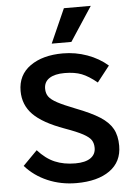

<svg xmlns="http://www.w3.org/2000/svg" viewBox="-63 -1004 730 1060"><g transform="rotate(-5 302.5 -474.0)"><path d="M35 -110 114 -190Q158 -141 207.5 -120Q257 -99 321 -99Q376 -99 405 -119Q434 -139 434 -175Q434 -201 422.5 -218.5Q411 -236 378 -254Q345 -272 278 -296Q159 -339 106.5 -392.5Q54 -446 54 -523Q54 -612 123 -661Q192 -710 304 -710Q374 -710 439 -686.5Q504 -663 552 -621L483 -533Q437 -571 398.5 -586Q360 -601 304 -601Q250 -601 220 -581.5Q190 -562 190 -524Q190 -498 203 -480Q216 -462 249.5 -444Q283 -426 347 -401Q433 -368 480.5 -337.5Q528 -307 549 -269Q570 -231 570 -175Q570 -86 502.5 -38Q435 10 318 10Q232 10 158.5 -21.5Q85 -53 35 -110ZM332 -958H481L357 -769H248Z"/></g></svg>

Font: Niramit
Style: Bold
Weight: 700
Designer: Katatrad Aksorn Co.,Ltd.
Foundry: Cadson Demak Co.,Ltd.
Version: Version 1.001; ttfautohint (v1.6)